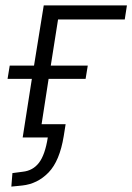

<svg xmlns="http://www.w3.org/2000/svg" viewBox="-20 -509 490 711"><path d="M22 182 26 132 64 127Q102 123 124.5 93.5Q147 64 157 0H64L98 -217H8L16 -266H106L142 -489H450L442 -437H195L168 -266H305L297 -217H160L134 -49H223L216 -5Q201 87 160 129.5Q119 172 62 178Z"/></svg>

Font: Nunito Sans 10pt SemiCondensed Light
Style: Italic
Weight: 300
Width: 4
Italic angle: -9°
Designer: Vernon Adams
Foundry: Vernon Adams
Version: Version 3.101;gftools[0.9.27]